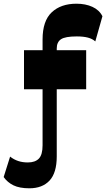

<svg xmlns="http://www.w3.org/2000/svg" viewBox="-113 -806 573 1036"><path d="M45.7 210Q-7.8 210 -40.4 194Q-73 178 -93.2 149.3L-58.5 39Q-18.3 71 37.5 70.5Q76.5 70.5 96.6 49.9Q116.7 29.3 116.7 -22V-347H193.2V38Q193.2 126.5 154.4 168.3Q115.5 210 45.7 210ZM16.5 -324.5V-535.3H352V-324.5ZM116.7 -513.3V-592.8Q116.7 -693.3 166.1 -739.6Q215.5 -786 299.7 -786Q348.5 -786 385.7 -769Q423 -752 439.7 -718.3L401.2 -582.5Q386 -596.5 361.6 -603Q337.2 -609.5 301.2 -609.5Q238.7 -609.5 216 -594.1Q193.2 -578.8 193.2 -544.5V-513.3Z"/></svg>

Font: Savate ExtraLight
Style: Regular
Weight: 200
Designer: Max Esnée
Foundry: Plomb Type
Version: Version 2.000